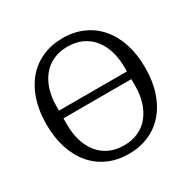

<svg xmlns="http://www.w3.org/2000/svg" viewBox="-160 -868 1036 1038"><g transform="rotate(-30 358.0 -349.0)"><path d="M358 -41Q409 -41 448.5 -59.5Q488 -78 515 -111.5Q542 -145 556 -191Q570 -237 570 -292V-332H146V-292Q146 -237 160 -191Q174 -145 201 -111.5Q228 -78 267.5 -59.5Q307 -41 358 -41ZM570 -380V-406Q570 -461 556 -507Q542 -553 515 -586.5Q488 -620 448.5 -638.5Q409 -657 358 -657Q307 -657 267.5 -638.5Q228 -620 201 -586.5Q174 -553 160 -507Q146 -461 146 -406V-380ZM358 12Q289 12 232 -13Q175 -38 134.5 -85Q94 -132 72 -198.5Q50 -265 50 -349Q50 -433 72 -499.5Q94 -566 134.5 -613Q175 -660 232 -685Q289 -710 358 -710Q427 -710 484 -685Q541 -660 581.5 -613Q622 -566 644 -499.5Q666 -433 666 -349Q666 -265 644 -198.5Q622 -132 581.5 -85Q541 -38 484 -13Q427 12 358 12Z"/></g></svg>

Font: IBM Plex Serif
Style: Regular
Weight: 400
Designer: Mike Abbink, Paul van der Laan, Pieter van Rosmalen
Foundry: Bold Monday
Version: Version 2.6